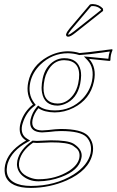

<svg xmlns="http://www.w3.org/2000/svg" viewBox="-20 -693 578 951"><path d="M367.2 -278.8Q388.7 -379.4 318.4 -393.1Q308.6 -394.5 297.9 -395Q244.1 -395 214.4 -337.9Q205.1 -320.3 201.2 -301.8Q180.7 -205.6 235.8 -185.1Q249.5 -180.2 265.1 -180.2Q310.5 -180.2 342.8 -223.1Q360.4 -247.1 367.2 -278.8ZM445.3 -289.1Q426.8 -200.7 343.8 -158.7Q298.8 -136.2 251 -136.2Q200.2 -136.7 170.4 -157.2Q147.9 -130.4 141.1 -99.1Q131.8 -47.9 188 -46.9Q190.9 -46.9 217.3 -48.8Q256.8 -53.7 281.7 -54.2Q383.8 -53.7 415.5 -21Q449.2 15.6 438.5 67.9Q420.9 151.4 310.1 200.7Q226.6 237.3 133.3 237.8Q30.8 237.8 7.8 180.2Q-1 155.8 5.4 124Q19 60.1 94.2 12.2Q102.1 7.3 109.4 2.9Q73.2 -18.1 78.1 -64.5Q78.6 -69.8 79.6 -74.2Q91.3 -128.9 133.8 -167.5Q138.7 -171.9 143.1 -174.8Q106.4 -222.7 120.1 -287.1Q137.2 -367.7 215.3 -411.6Q264.2 -438.5 316.4 -439Q348.6 -438.5 374 -430.2Q402.3 -431.6 507.3 -445.8Q522.9 -447.8 535.2 -449.2L537.6 -445.8Q531.7 -431.6 529.3 -419.9Q526.9 -406.2 526.9 -394L522.9 -391.1Q430.7 -400.9 420.9 -401.4Q460 -358.9 445.3 -289.1ZM144 13.7Q86.9 53.2 75.7 104Q63.5 161.6 127 186Q149.4 194.8 170.4 194.8Q257.8 194.8 323.7 152.3Q365.2 124.5 372.6 90.8Q378.9 60.1 358.9 42Q351.6 35.6 341.8 28.8Q314.9 11.7 232.4 12.2Q227.1 12.2 210 13.2Q179.7 15.1 162.6 15.1Q153.8 14.6 144 13.7ZM425.8 -670.9Q432.6 -672.9 439.9 -672.9Q471.2 -671.4 490.2 -649.9L490.7 -639.2L352.5 -529.8Q329.1 -511.2 318.4 -511.2Q307.6 -511.2 307.1 -521Q307.1 -522.9 307.6 -523.9Q311 -535.6 324.7 -551.8ZM377 -276.9Q361.3 -202.6 300.8 -177.7Q282.2 -170.4 265.1 -169.9Q199.2 -169.9 188 -235.4Q186 -247.1 186 -258.8Q186.5 -280.3 191.4 -304.2Q204.1 -363.8 249.5 -391.6Q272.5 -404.8 297.9 -404.8Q365.7 -404.8 379.4 -344.7Q381.8 -332 381.8 -318.8Q381.3 -298.8 377 -276.9ZM435.5 -291Q448.7 -356.9 413.6 -394.5L395.5 -413.6L421.9 -411.1Q439 -409.7 516.6 -401.9Q517.6 -412.6 519.5 -421.9Q521.5 -430.2 523.9 -438Q510.3 -436.5 482.4 -432.1Q420.4 -422.9 374.5 -420.4H372.6L370.6 -420.9Q345.7 -428.7 316.4 -429.2Q238.3 -429.2 179.7 -372.6Q140.6 -334 129.9 -285.2Q117.2 -225.6 149.4 -183.6Q150.9 -182.1 150.9 -181.2L157.2 -173.3L149.4 -167Q108.9 -136.7 92.3 -82Q90.8 -76.2 89.4 -71.8Q80.6 -26.4 114.3 -5.9L129.4 3.4L114.3 11.7Q39.1 53.2 18.6 114.7Q16.6 121.1 15.6 126Q0.5 204.6 85.9 223.6Q108.4 228 133.3 228Q252.9 228 344.2 171.4Q415 126.5 428.7 65.9Q438 17.6 408.2 -14.2Q378.9 -43.9 281.7 -43.9Q256.8 -43.9 218.8 -39.1H218.3Q189.5 -37.1 188 -37.1Q130.4 -39.1 129.4 -84Q129.4 -92.8 131.3 -101.1Q139.2 -135.7 162.6 -163.6L168.9 -170.4L176.3 -165Q204.6 -146 251 -146Q333.5 -146 389.6 -204.6Q424.8 -241.7 435.5 -291ZM138.7 5.4 141.6 3.4 145.5 3.9Q154.8 4.9 162.6 4.9Q179.2 4.9 208.5 2.9Q226.1 2 232.4 2Q313.5 2 341.3 17.1Q344.7 19 347.2 20.5Q388.2 47.9 384.3 83.5Q383.8 88.4 382.3 93.3Q370.1 151.4 282.7 184.1Q227.5 204.6 170.4 205.1Q123.5 205.1 90.3 176.8Q64.5 153.3 64 120.1Q64.5 110.8 65.9 102.1Q79.1 46.4 138.7 5.4ZM431.2 -662.1 332.5 -545.4Q318.8 -528.3 317.4 -522L318.4 -521Q327.1 -522.5 346.2 -537.6L480.5 -643.6V-646Q464.4 -662.6 439.9 -663.1Q435.5 -662.6 431.2 -662.1Z"/></svg>

Font: Linux Biolinum Outline O
Style: Italic
Weight: 400
Italic angle: -12°
Designer: Philipp H. Poll
Foundry: Philipp H. Poll
Version: Version 0.6.2